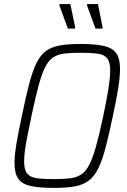

<svg xmlns="http://www.w3.org/2000/svg" viewBox="-20 -911 622 939"><path d="M245 8Q174 8 131.5 -1Q89 -10 70 -36Q51 -62 51 -113Q51 -152 60.5 -209Q70 -266 87 -344Q106 -437 122.5 -500Q139 -563 158 -602Q177 -641 204 -661Q231 -681 272 -688.5Q313 -696 373 -696Q444 -696 487 -686.5Q530 -677 548.5 -651Q567 -625 567 -574Q567 -535 558 -479Q549 -423 532 -344Q513 -252 496.5 -189.5Q480 -127 461 -88Q442 -49 414.5 -28Q387 -7 346 0.5Q305 8 245 8ZM243 -35Q290 -35 322.5 -39Q355 -43 377.5 -58Q400 -73 417 -106Q434 -139 450 -196.5Q466 -254 485 -344Q502 -424 510.5 -478Q519 -532 519 -566Q519 -607 504.5 -625.5Q490 -644 458 -648.5Q426 -653 374 -653Q327 -653 294.5 -649Q262 -645 239.5 -630Q217 -615 200.5 -582Q184 -549 168.5 -491.5Q153 -434 134 -344Q123 -290 114.5 -248.5Q106 -207 102 -175.5Q98 -144 98 -121Q98 -80 113 -62Q128 -44 160 -39.5Q192 -35 243 -35ZM346 -771H312L270 -886L272 -891H324L348 -776ZM481 -771H447L405 -886L407 -891H459L482 -776Z"/></svg>

Font: Saira SemiCondensed ExtraLight
Style: Italic
Weight: 250
Width: 4
Italic angle: -12°
Designer: Hector Gatti with collaboration of the Omnibus-Type team
Foundry: Omnibus-Type
Version: Version 1.101